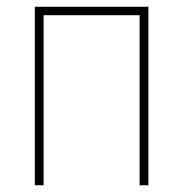

<svg xmlns="http://www.w3.org/2000/svg" viewBox="-20 -548 542 568"><path d="M83 0V-528H419V0H393V-503H109V0Z"/></svg>

Font: Noto Sans SemiCondensed Thin
Style: Regular
Weight: 100
Width: 4
Designer: Monotype Design Team
Foundry: Monotype Imaging Inc.
Version: Version 2.013; ttfautohint (v1.8.4.7-5d5b)